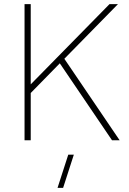

<svg xmlns="http://www.w3.org/2000/svg" viewBox="-20 -680 624 931"><path d="M552 -660 292 -395 560 0H523L270 -373L129 -229V0H99V-660H129V-271L511 -660ZM259 231 311 70H338L286 231Z"/></svg>

Font: Human Sans ExtraLight
Style: Regular
Weight: 200
Designer: Tim Radville
Foundry: Continuum
Version: Version 1.000;FEAKit 1.0